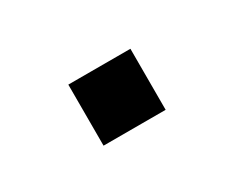

<svg xmlns="http://www.w3.org/2000/svg" viewBox="-35 -475 392 316"><g transform="rotate(-30 161.0 -317.0)"><path d="M216 -259H98V-375H216Z"/></g></svg>

Font: Gmarket Sans TTF Medium
Style: Regular
Weight: 500
Designer: Creative Director : Sungho Lee; Art Director : Kiwoong Choi; Project Manager : Sori Yang, Jongwook Yoon; Font Designer :
Foundry: Sandoll Inc.
Version: Version 1.000;hotconv 1.0.109;makeotfexe 2.5.65596